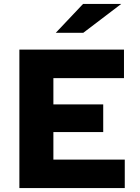

<svg xmlns="http://www.w3.org/2000/svg" viewBox="-20 -951 708 971"><path d="M78 0V-700H607V-556H250V-423H502V-283H250V-144H611V0ZM262 -785 400 -931H593L401 -785Z"/></svg>

Font: Red Hat Text VF
Style: Regular
Weight: 400
Designer: Pentagram, MCKL
Foundry: Pentagram, MCKL
Version: Version 1.023